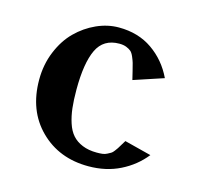

<svg xmlns="http://www.w3.org/2000/svg" viewBox="-76 -531 648 622"><g transform="rotate(15 248.5 -220.0)"><path d="M335.9 -296.9Q333.5 -306.6 329.1 -325Q324.7 -343.3 322.5 -350.8Q320.3 -358.4 315.2 -370.4Q310.1 -382.3 304.2 -387.2Q298.3 -392.1 288.6 -396Q278.8 -399.9 265.1 -399.9Q211.9 -399.9 190.4 -354.5Q168.9 -309.1 168.9 -220.2Q168.9 -185.1 171.9 -158.9Q174.8 -132.8 182.4 -109.6Q189.9 -86.4 202.9 -71.8Q215.8 -57.1 236.6 -48.6Q257.3 -40 285.2 -40Q295.9 -40 304.2 -41Q312.5 -42 319.3 -45.7Q326.2 -49.3 330.6 -51.8Q335 -54.2 340.3 -61.3Q345.7 -68.4 347.9 -71.8Q350.1 -75.2 356.2 -85.4Q362.3 -95.7 365.2 -100.1L455.1 -77.1Q423.3 -37.1 376.2 -13.7Q329.1 9.8 270 9.8Q171.4 9.8 107.7 -53.5Q43.9 -116.7 43.9 -220.2Q43.9 -271 62 -314.9Q80.1 -358.9 109.4 -387.9Q138.7 -417 175.5 -433.6Q212.4 -450.2 250 -450.2Q315.4 -450.2 362.8 -417.2Q410.2 -384.3 436 -330.1Z"/></g></svg>

Font: Pfennig
Style: Bold
Weight: 700
Version: Version 20120410 ; ttfautohint (v0.8)